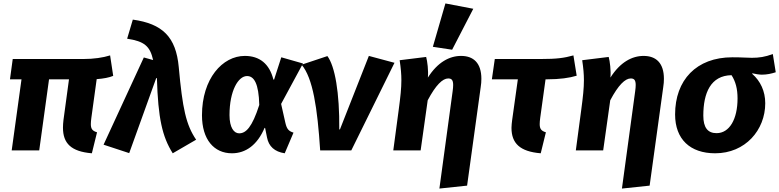

<svg xmlns="http://www.w3.org/2000/svg" viewBox="-20 -874 4529 1116"><path d="M208 0 265 -413H381L349 -177C347 -161 346 -146 346 -132C346 -41 393 7 514 17L544 -105C517 -113 508 -125 508 -153C508 -163 509 -174 511 -189L542 -414C582 -417 614 -423 638 -433L620 -552C579 -539 525 -531 464 -531H54L38 -413H105L48 0Z M731 16 888 -420H892C899 -186 923 -80 984 17L1120 -62C1061 -149 1041 -243 1019 -484C1003 -660 924 -736 752 -760L719 -649C819 -634 852 -606 870 -525L816 -540L582 -33Z M1635 17 1686 -103C1657 -112 1647 -125 1639 -159L1614 -270L1741 -505L1615 -541L1573 -411C1572 -411 1570 -412 1569 -412C1546 -503 1489 -549 1403 -549C1273 -549 1154 -417 1154 -204C1154 -63 1224 17 1328 17C1409 17 1476 -32 1518 -131L1521 -130L1532 -75C1542 -23 1576 8 1635 17ZM1370 -99C1340 -99 1314 -132 1314 -205C1314 -347 1365 -432 1416 -432C1457 -432 1484 -388 1487 -264C1445 -133 1409 -99 1370 -99Z M2022 0 2273 -509 2124 -549 1956 -122H1952C1954 -336 1927 -489 1883 -548L1733 -498C1799 -420 1825 -246 1841 0Z M2467 -423C2471 -463 2464 -518 2457 -543L2303 -524C2310 -477 2313 -443 2313 -408C2313 -362 2308 -314 2297 -232L2266 0H2425L2466 -291C2513 -380 2553 -418 2585 -418C2603 -418 2614 -411 2614 -380C2614 -370 2613 -359 2611 -344L2534 222L2695 205L2774 -367C2777 -385 2778 -401 2778 -416C2778 -508 2732 -549 2660 -549C2593 -549 2524 -513 2467 -423ZM2608 -585 2731 -823 2569 -854 2496 -602Z M3161 -413C3233 -413 3290 -421 3332 -434L3313 -552C3259 -537 3218 -531 3122 -531H2856L2839 -413H2990L2957 -177C2955 -161 2953 -145 2953 -131C2953 -41 3002 7 3123 17L3153 -105C3126 -113 3117 -125 3117 -153C3117 -163 3118 -174 3120 -189L3151 -413Z M3528 -423C3532 -463 3525 -518 3518 -543L3364 -524C3371 -477 3374 -443 3374 -408C3374 -362 3369 -314 3358 -232L3327 0H3486L3527 -291C3574 -380 3614 -418 3646 -418C3664 -418 3675 -411 3675 -380C3675 -370 3674 -359 3672 -344L3595 222L3756 205L3835 -367C3838 -385 3839 -401 3839 -416C3839 -508 3793 -549 3721 -549C3654 -549 3585 -513 3528 -423Z M4353 -448C4368 -444 4394 -440 4408 -440C4438 -440 4464 -446 4489 -454L4472 -560C4427 -543 4392 -538 4350 -538C4316 -538 4297 -541 4237 -541C4027 -541 3904 -408 3904 -209C3904 -65 3991 17 4137 17C4312 17 4428 -118 4428 -274C4428 -344 4400 -403 4352 -445ZM4267 -302C4267 -181 4220 -100 4145 -100C4094 -100 4068 -132 4068 -202C4068 -334 4111 -435 4232 -437C4256 -400 4267 -357 4267 -302Z"/></svg>

Font: Fira Sans OT
Style: Bold Italic
Weight: 700
Italic angle: -8°
Designer: Carrois Corporate & Edenspiekermann
Foundry: Carrois Corporate GbR & Edenspiekermann AG
Version: Version 2.001